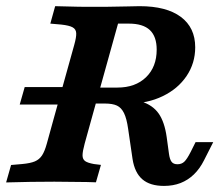

<svg xmlns="http://www.w3.org/2000/svg" viewBox="-38 -591 711 622"><path d="M160.4 -511.4 125 -514.5 140.7 -571Q175.3 -569.7 218.9 -569.1Q262.5 -568.5 296.9 -568.9H302.2Q334.1 -569.3 375.5 -570.2Q394.8 -571 414.2 -571Q501 -571 547.7 -536.4Q594.4 -501.7 594.4 -437.8Q594.4 -386.2 566.4 -344.7Q538.4 -303.2 489 -279.4Q439.7 -255.6 378.6 -255.6H264.5L279.1 -307.3H342.3Q400.4 -307.3 435 -340.7Q469.6 -374.2 469.6 -430.3Q469.6 -472.6 447.5 -493.6Q425.3 -514.5 379.4 -514.5H344.4L257.3 -201.6H134.6L202.4 -445.2Q209.6 -470.7 208.9 -483.6Q208.2 -496.5 197.2 -502.5Q186.3 -508.6 160.4 -511.4ZM391.4 -75.9 377.2 -173Q372.4 -207.2 363.7 -224.7Q355.1 -242.2 340.9 -248.9Q326.7 -255.6 301.5 -255.6L319 -273.9Q382.4 -273.9 419.6 -262.2Q456.8 -250.6 476 -223.2Q495.2 -195.8 502 -146.8L509.3 -93.5Q511.7 -75 517.8 -66.9Q523.8 -58.9 536.8 -58.9Q550.4 -58.9 559.1 -67.2Q567.8 -75.4 579.5 -98.4L595.6 -130.6H652.8L623 -71.8Q609.3 -44.4 590 -25.8Q570.7 -7.3 546.8 2Q522.8 11.3 493.3 11.3Q448.1 11.3 423.2 -10.1Q398.3 -31.5 391.4 -75.9ZM-18.2 0 -2.1 -56.5 33.6 -59.6Q60.4 -62 75 -68.2Q89.5 -74.4 98.2 -87.6Q106.8 -100.7 113.7 -125.8L134.6 -201.6H257.3L236.3 -125.8Q229.4 -100.3 229.4 -87.8Q229.4 -75.3 237.7 -69.2Q246.1 -63.2 266.4 -59.6L289 -56.8L272.8 -0.4Q242.1 -1.6 216.1 -1.6Q182.5 -2.4 138 -2.4H140.4H138.5Q63.2 -2.4 -18.2 0ZM42 -308.9H225.3L209.2 -252.4H25.9Z"/></svg>

Font: Playfair Micro SmCond SmLight
Style: Italic
Weight: 360
Width: 4
Italic angle: -15.6°
Designer: Claus Eggers Sørensen
Foundry: Claus Eggers Sørensen
Version: Version 2.203;Glyphs 3.3 (3326)